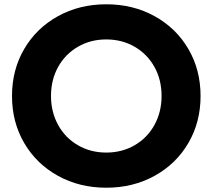

<svg xmlns="http://www.w3.org/2000/svg" viewBox="-20 -766 992 896"><path d="M36 -318Q36 -440 93 -537.5Q150 -635 250.5 -690.5Q351 -746 476 -746Q601 -746 701.5 -690.5Q802 -635 859 -537.5Q916 -440 916 -318Q916 -196 859 -98.5Q802 -1 701.5 54.5Q601 110 476 110Q351 110 250.5 54.5Q150 -1 93 -98.5Q36 -196 36 -318ZM734 -318Q734 -394 700.5 -454Q667 -514 608 -548Q549 -582 476 -582Q403 -582 344 -548Q285 -514 251.5 -454Q218 -394 218 -318Q218 -243 251.5 -182.5Q285 -122 344 -88Q403 -54 476 -54Q549 -54 608 -88Q667 -122 700.5 -182.5Q734 -243 734 -318Z"/></svg>

Font: Gmarket Sans TTF Bold
Style: Regular
Weight: 700
Designer: Creative Director : Sungho Lee; Art Director : Kiwoong Choi; Project Manager : Sori Yang, Jongwook Yoon; Font Designer :
Foundry: Sandoll Inc.
Version: Version 1.000;hotconv 1.0.109;makeotfexe 2.5.65596